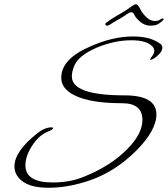

<svg xmlns="http://www.w3.org/2000/svg" viewBox="-20 -806 792 906"><path d="M209 80Q108 80 69 34Q48 10 48 -20Q48 -92 156 -177Q191 -205 223 -205Q231 -205 231 -202Q231 -195 206 -185Q163 -167 132 -119Q100 -70 100 -26Q100 55 228 55Q307 55 368 31Q502 -21 582 -104Q652 -175 652 -240Q652 -319 556 -319Q404 -319 330 -357Q269 -388 269 -439Q269 -527 402 -585Q510 -634 608 -634Q688 -634 734 -601Q746 -594 746 -581Q746 -562 722 -542Q699 -522 688 -524Q686 -524 695 -537Q708 -553 708 -566Q708 -578 699 -587Q672 -616 600 -616Q520 -616 436 -581Q348 -543 329 -492Q319 -466 319 -445Q319 -356 568 -356Q718 -356 718 -266Q718 -190 621 -93Q522 4 407 44Q304 80 209 80ZM486 -685Q477 -685 477 -692Q477 -697 483 -700Q493 -708 501 -713Q509 -718 515 -722Q528 -730 553 -744.5Q578 -759 604 -778Q615 -786 622 -786Q631 -786 644 -759Q651 -744 670 -725.5Q689 -707 710 -707Q718 -707 724.5 -708.5Q731 -710 736 -714Q742 -719 748 -719Q752 -719 752 -716Q752 -713 747 -708Q734 -696 722.5 -690.5Q711 -685 688 -685Q664 -685 642.5 -702.5Q621 -720 613 -738Q609 -748 599 -748Q591 -748 580 -740Q561 -726 540.5 -715Q520 -704 494 -687Q492 -686 490 -685.5Q488 -685 486 -685Z"/></svg>

Font: Ephesis
Style: Regular
Weight: 400
Designer: Robert E. Leuschke
Foundry: Robert E. Leuschke
Version: Version 1.010; ttfautohint (v1.8.3)